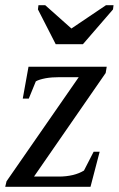

<svg xmlns="http://www.w3.org/2000/svg" viewBox="-31 -714 454 734"><path d="M-11 0 -6 -21 270 -419H197Q167 -419 144 -415Q118 -410 106 -403L79 -337H56L78 -459H377L373 -435L99 -39H195Q222 -39 248 -45Q272 -51 290 -62L327 -134H350L315 0ZM142 -694 242 -605 374 -694H403L401 -678L286 -545H182L114 -678L116 -694Z"/></svg>

Font: Libra Serif Modern
Style: Italic
Weight: 400
Italic angle: -12°
Designer: Stefan Peev, Context Ltd
Foundry: Stefan Peev, Context Ltd
Version: Version 1.000